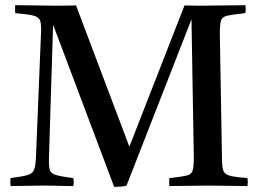

<svg xmlns="http://www.w3.org/2000/svg" viewBox="-20 -721 1009 745"><path d="M482 -152 696 -700Q717 -699 740 -699Q763 -699 779 -699Q787 -699 808.5 -699.5Q830 -700 855.5 -700Q881 -700 902.5 -700.5Q924 -701 932 -701Q935 -686 932 -670H930Q884 -665 863 -660.5Q842 -656 837.5 -640.5Q833 -625 833 -590L841 -123Q841 -92 843 -74Q845 -56 854 -48Q863 -40 883 -36.5Q903 -33 940 -30Q943 -15 940 1Q932 1 910.5 0.5Q889 0 863.5 0Q838 0 816.5 -0.5Q795 -1 787 -1Q779 -1 758 -0.5Q737 0 712 0Q687 0 666 0.5Q645 1 637 1Q636 -14 637 -30H639Q683 -35 703 -39.5Q723 -44 727.5 -59.5Q732 -75 732 -110L723 -646L471 -1Q464 2 449 3Q434 4 423 4L186 -625L170 -110Q169 -77 173 -62.5Q177 -48 197 -42Q217 -36 264 -30Q268 -14 264 1Q254 1 229.5 0.5Q205 0 180.5 -0.5Q156 -1 145 -1Q139 -1 121.5 -0.5Q104 0 83 0Q62 0 44.5 0.5Q27 1 21 1Q19 -15 21 -30Q68 -36 88 -42Q108 -48 113.5 -66Q119 -84 120 -123L139 -590Q141 -625 136 -640Q131 -655 109.5 -660.5Q88 -666 39 -670Q38 -686 39 -701Q73 -701 109 -700Q145 -699 189 -699Q204 -699 229 -699Q254 -699 275 -700Z"/></svg>

Font: Tiro Devanagari Hindi
Style: Regular
Weight: 400
Designer: Devanagari: John Hudson & Fiona Ross. Latin: John Hudson.
Foundry: Tiro Typeworks Ltd.
Version: Version 1.52